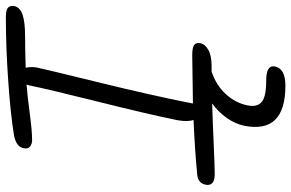

<svg xmlns="http://www.w3.org/2000/svg" viewBox="-190 -563 998 658"><g transform="rotate(-90 309.0 -234.0)"><path d="M42 2.9Q20 2.9 11 -5.1Q2 -13.2 4.9 -27.8Q9.8 -54.7 40 -57.1Q117.7 -64.9 227.1 -69.8Q219.7 -88.9 226.1 -125Q246.1 -223.6 289.3 -396.2Q332.5 -568.8 345.2 -631.8Q345.7 -633.3 346.7 -637Q347.7 -640.6 348.1 -642.1Q306.6 -638.7 248.3 -630.9Q189.9 -623 158.2 -623Q143.6 -623 135.3 -630.4Q127 -637.7 129.9 -650.9Q134.3 -677.7 174.8 -685.1Q245.6 -696.8 360.1 -704.8Q474.6 -712.9 580.1 -712.9Q603.5 -712.9 611.6 -705.6Q619.6 -698.2 617.2 -684.1Q612.8 -664.1 587.2 -655.5Q561.5 -647 513.2 -647Q467.3 -647 405.8 -645Q410.6 -624 405.8 -603Q399.4 -572.8 355.2 -392.8Q311 -212.9 284.2 -77.1Q284.2 -72.8 283.2 -71.8Q416.5 -74.2 449.2 -74.2Q475.1 -74.2 483.9 -67.4Q492.7 -60.5 490.2 -47.9Q487.3 -30.3 467 -19Q446.8 -7.8 411.1 -7.8H392.1Q390.1 -6.8 386 -5.4Q381.8 -3.9 379.9 -2.9Q338.9 13.2 311.5 45.4Q284.2 77.6 276.9 115.2Q270 147.9 288.3 163.6Q306.6 179.2 358.9 179.2Q389.6 179.2 401.4 186.8Q413.1 194.3 410.2 209Q403.3 245.1 344.2 245.1Q179.2 245.1 207 104Q213.4 73.2 233.6 44.4Q253.9 15.6 283.2 -5.9Q229.5 -4.4 147 -0.7Q64.5 2.9 42 2.9Z"/></g></svg>

Font: Shantell Sans Bouncy
Style: Italic
Weight: 300
Italic angle: -11.31°
Designer: Stephen Nixon, Anya Danilova, Shantell Martin
Foundry: Arrow Type
Version: Version 1.006;[9816181b4]